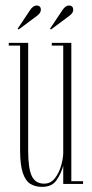

<svg xmlns="http://www.w3.org/2000/svg" viewBox="-20 -682 340 712"><path d="M135.5 11Q111.5 11 93.2 0.2Q75 -10.5 64.8 -40.2Q54.5 -70 54.5 -126.5V-513H12.5V-523H84.5V-123.5Q84.5 -57 98 -29Q111.5 -1 143.5 -1Q168.5 -1 184.2 -21.8Q200 -42.5 207.2 -69.8Q214.5 -97 214.5 -115.5V-513H172V-523H244.5V-10H288V0H214.5V-67.5Q206.5 -38 189.5 -13.5Q172.5 11 135.5 11ZM169 -572.5 165.5 -575.5 211.5 -644.5Q223 -661.5 235.5 -661.5Q251.5 -661.5 251.5 -645.5Q251.5 -634 237.5 -623.5ZM49 -572.5 45.5 -575.5 91.5 -644.5Q103 -661.5 115.5 -661.5Q131.5 -661.5 131.5 -645.5Q131.5 -634 117.5 -623.5Z"/></svg>

Font: Imbue 100pt Thin
Style: Regular
Weight: 100
Designer: Tyler Finck
Foundry: Etcetera Type Company
Version: Version 1.102; ttfautohint (v1.8.3)